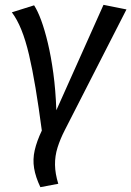

<svg xmlns="http://www.w3.org/2000/svg" viewBox="-20 -558 543 794"><path d="M29 -507 121 -536Q136 -513 150.5 -473.5Q165 -434 178 -379.5Q191 -325 200.5 -255.5Q210 -186 213 -102L408 -538L503 -519L248 -20Q229 17 218 52Q207 87 207.5 123.5Q208 160 221 202L147 216Q127 174 121 137.5Q115 101 123.5 63.5Q132 26 153 -18Q140 -116 127 -194Q114 -272 100 -331.5Q86 -391 68.5 -434.5Q51 -478 29 -507Z"/></svg>

Font: Fira Sans Variable
Style: Italic
Weight: 397
Italic angle: -8°
Designer: Carrois Corporate & Edenspiekermann AG
Foundry: Carrois Corporate GbR & Edenspiekermann AG
Version: Version 4.202